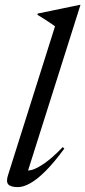

<svg xmlns="http://www.w3.org/2000/svg" viewBox="-20 -755 349 785"><path d="M205 -647.5Q196 -654 184.8 -661.5Q173.5 -669 160.5 -677.5Q147.5 -686 133 -694.5L134 -699.5L305 -735H309L90 -43L81 -60.5Q90.5 -55 110.8 -60.5Q131 -66 162.5 -87.8Q194 -109.5 236.5 -153.5L243 -147.5Q201.5 -91 166.8 -56.2Q132 -21.5 103.8 -5.8Q75.5 10 53.5 10Q23.5 10 13.8 -1.2Q4 -12.5 13 -39.5Z"/></svg>

Font: Newsreader 60pt
Style: Italic
Weight: 400
Italic angle: -17°
Designer: Hugues Gentile
Foundry: Production Type
Version: Version 1.003